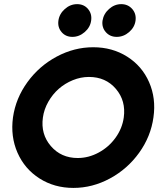

<svg xmlns="http://www.w3.org/2000/svg" viewBox="-20 -899 786 931"><path d="M43 -330.1Q56.2 -422.4 113 -500.7Q169.9 -579.1 254.9 -624.5Q339.8 -669.9 432.1 -669.9Q524.4 -669.9 596.4 -624.5Q668.5 -579.1 702.9 -500.7Q737.3 -422.4 724.1 -330.1Q711.4 -237.3 654.8 -158.4Q598.1 -79.6 513.2 -33.7Q428.2 12.2 335.9 12.2Q243.7 12.2 171.6 -33.7Q99.6 -79.6 64.9 -158.4Q30.3 -237.3 43 -330.1ZM188 -329.1Q176.8 -248.5 226.6 -190.7Q276.4 -132.8 356.9 -132.8Q409.7 -132.8 458.7 -159.4Q507.8 -186 540.3 -231.2Q572.8 -276.4 580.1 -329.1Q591.3 -410.2 542 -468Q492.7 -525.9 411.1 -525.9Q371.6 -525.9 333.3 -510.3Q294.9 -494.6 264.9 -468.3Q234.9 -441.9 214.1 -405.3Q193.4 -368.7 188 -329.1ZM263.2 -798.8Q267.6 -831.5 294.2 -855.2Q320.8 -878.9 354 -878.9Q387.2 -878.9 407 -855.2Q426.8 -831.5 421.9 -798.8Q417.5 -766.6 390.6 -743.4Q363.8 -720.2 331.1 -720.2Q298.3 -720.2 278.6 -743.4Q258.8 -766.6 263.2 -798.8ZM477.1 -798.8Q482.4 -832 508.8 -855.5Q535.2 -878.9 567.9 -878.9Q600.6 -878.9 621.1 -855.5Q641.6 -832 637.2 -798.8Q632.8 -766.6 606 -743.4Q579.1 -720.2 545.9 -720.2Q513.2 -720.2 492.9 -743.4Q472.7 -766.6 477.1 -798.8Z"/></svg>

Font: Human Sans Bold
Style: Italic
Weight: 700
Italic angle: -8°
Designer: Tim Radville
Foundry: Continuum
Version: Version 1.000;FEAKit 1.0